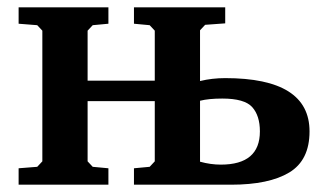

<svg xmlns="http://www.w3.org/2000/svg" viewBox="-20 -506 893 526"><path d="M31 0V-45L82 -49L96 -64V-422L82 -437L31 -441V-486H277V-441L234 -437L220 -422V-285H404V-422L390 -437L347 -441V-486H597V-442L542 -438L528 -423V-284Q561 -292 597 -292Q828 -292 828 -146Q828 -67 772.5 -33.5Q717 0 613 0H347V-45L390 -49L404 -64V-229H220V-64L234 -49L277 -45V0ZM528 -63Q557 -55 585 -55Q692 -55 692 -146Q692 -189 671 -212.5Q650 -236 589 -236Q552 -236 528 -230Z"/></svg>

Font: Khartiya
Style: Bold
Weight: 700
Version: Version 1.0.2